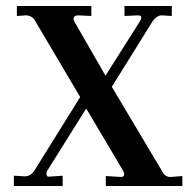

<svg xmlns="http://www.w3.org/2000/svg" viewBox="-20 -617 625 637"><path d="M26 0V-34L62 -32Q83 -32 96 -54L246 -295L97 -547Q87 -566 65 -566L36 -564V-597H283V-564L241 -566H239Q224 -566 224 -554Q224 -550 227 -545L330 -366L444 -546Q449 -554 449 -558Q449 -567 436 -566L393 -564V-597H550V-564L517 -566Q500 -566 486 -546L351 -329L519 -47Q529 -28 549 -30L585 -33V0H331V-33L380 -30H382Q392 -30 392 -39Q392 -45 387 -53L266 -257L137 -51Q134 -45 134 -40Q134 -36 136.5 -33Q139 -30 143 -31L188 -34V0Z"/></svg>

Font: UnnaMedium
Style: Regular
Weight: 500
Designer: Jorge de Buen Unna
Foundry: Omnibus-Type
Version: Version 2.008;hotconv 1.0.109;makeotfexe 2.5.65596